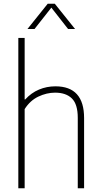

<svg xmlns="http://www.w3.org/2000/svg" viewBox="-20 -1012 544 1032"><path d="M78.5 -808H112.5V-477.5H115.5Q148 -513 189.5 -530.5Q231 -548 278 -548Q432 -548 432 -377.5V0H398V-378.5Q398 -452 366.2 -483Q334.5 -514 276 -514Q231 -514 186.2 -492.8Q141.5 -471.5 112.5 -425.5V0H78.5ZM383.5 -856H346L256 -971L165.5 -856H127.5L236.5 -992H274.5Z"/></svg>

Font: Encode Sans Semi Condensed Thin
Style: Regular
Weight: 250
Width: 4
Designer: Multiple Designers
Foundry: Impallari Type
Version: Version 2.000